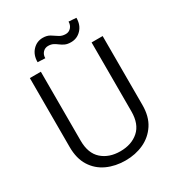

<svg xmlns="http://www.w3.org/2000/svg" viewBox="-208 -1020 1070 1160"><g transform="rotate(-30 326.5 -440.5)"><path d="M504.4 -710.9H581.5V-230Q581.5 -149.9 546.6 -96.7Q511.7 -43.5 454.1 -16.8Q396.5 9.8 327.1 9.8Q255.9 9.8 198.2 -16.8Q140.6 -43.5 107.2 -96.7Q73.7 -149.9 73.7 -230V-710.9H150.4V-230Q150.4 -141.6 199.7 -97.9Q249 -54.2 327.1 -54.2Q405.8 -54.2 455.1 -97.9Q504.4 -141.6 504.4 -230ZM446.8 -889.6 499.5 -885.7Q499.5 -835.4 470.2 -804.7Q440.9 -773.9 398.9 -773.9Q373.5 -773.9 357.2 -781.5Q340.8 -789.1 327.9 -799.1Q314.9 -809.1 300.5 -816.7Q286.1 -824.2 265.6 -824.2Q244.1 -824.2 229.2 -808.6Q214.4 -793 214.4 -768.1L162.1 -770.5Q162.1 -820.8 191.2 -851.8Q220.2 -882.8 262.2 -882.8Q291.5 -882.8 311.5 -870.4Q331.5 -857.9 350.3 -845.2Q369.1 -832.5 395.5 -832.5Q417 -832.5 431.9 -848.6Q446.8 -864.7 446.8 -889.6Z"/></g></svg>

Font: Vazirmatn RD UI Light
Style: Regular
Weight: 300
Designer: Saber Rastikerdar
Foundry: Saber Rastikerdar
Version: Version 33.003